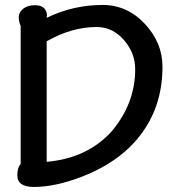

<svg xmlns="http://www.w3.org/2000/svg" viewBox="-20 -745 718 772"><path d="M49.7 -41.5Q49.7 -70.8 63.1 -85.6V-640.5Q55.4 -657.9 55.4 -676.9Q55.4 -693.8 70.8 -707.7Q89.2 -724.1 121 -724.1Q148.7 -724.1 161 -707.7Q171.8 -692.8 167.7 -673.3Q273.8 -725.1 392.8 -725.1Q492.3 -725.1 564.1 -647.2Q633.3 -572.3 633.3 -476.4Q633.3 -282.1 500.5 -152.3Q422.6 -77.4 304.6 -32.8Q200.5 6.7 115.9 6.7Q49.7 6.7 49.7 -40.5ZM167.7 -94.4Q329.2 -108.2 427.7 -215.4Q523.6 -328.2 523.6 -466.7Q523.6 -530.8 480.5 -581.5Q434.4 -636.4 368.7 -636.4Q268.2 -636.4 167.7 -579Z"/></svg>

Font: Myanmar Handwriting
Style: Regular
Weight: 400
Designer: Khon Soe Zaw Thu
Foundry: PaOh Unicode khonsoezawthu@gmail.com and @hotmail.com
Version: Version 1.30 November 9, 2016